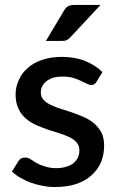

<svg xmlns="http://www.w3.org/2000/svg" viewBox="-20 -748 476 776"><path d="M394 -456.5 370.1 -417.5Q366.7 -411.1 360.8 -407.7Q355 -404.3 348.6 -404.3Q340.8 -404.3 330.1 -410.2Q326.7 -412.1 318.6 -415.8Q310.5 -419.4 306.6 -421.4Q291.5 -428.7 274.9 -433.6Q256.8 -438.5 231.9 -438.5Q211.9 -438.5 195.8 -434.1Q181.2 -429.7 168.5 -420.4Q156.7 -411.1 150.9 -399.9Q145 -388.2 145 -374.5Q145 -356 155.8 -344.7Q168 -331.5 185.1 -324.2Q208 -313 226.1 -308.1Q235.4 -305.7 272.9 -293Q291.5 -286.6 319.8 -274.4Q340.3 -265.6 360.8 -249Q379.9 -231.9 390.1 -211.9Q400.9 -190.4 400.9 -159.2Q400.9 -123.5 388.2 -92.3Q376.5 -64 350.1 -39.6Q325.7 -17.1 288.1 -4.4Q251.5 7.8 202.6 7.8Q175.3 7.8 151.4 2.9Q127.9 -1.5 104.5 -9.8Q84.5 -16.6 63 -29.3Q45.9 -38.6 28.3 -54.7L53.7 -95.7Q58.1 -102.5 64.9 -107.4Q71.8 -111.3 81.5 -111.3Q92.8 -111.3 102.5 -105Q113.8 -97.2 126.5 -89.8Q137.7 -83 159.7 -75.7Q181.6 -68.4 208 -68.4Q230.5 -68.4 249.5 -74.7Q266.6 -79.6 278.3 -89.8Q290 -100.1 295.4 -112.8Q300.8 -126 300.8 -140.1Q300.8 -159.7 290 -171.9Q278.3 -185.1 261.2 -193.4Q236.8 -204.6 219.7 -209.5Q204.1 -213.9 171.9 -224.6Q153.3 -231 125 -243.2Q101.6 -253.4 83.5 -270Q65.4 -285.2 54.2 -309.6Q43 -333.5 43 -366.2Q43 -395.5 55.7 -423.8Q67.4 -451.7 91.3 -472.7Q113.8 -493.2 149.9 -505.9Q185.5 -518.1 230 -518.1Q282.7 -518.1 323.7 -501.5Q366.2 -484.4 394 -456.5ZM281.7 -728H386.2L265.6 -598.6Q257.3 -589.8 250 -585.9Q242.7 -582.5 229.5 -582.5H165.5L237.8 -703.6Q244.1 -715.8 254.4 -722.2Q263.2 -728 281.7 -728Z"/></svg>

Font: Lato-SemiBold
Style: Regular
Weight: 500
Designer: Lukasz Dziedzic with Adam Twardoch and Botio Nikoltchev
Foundry: tyPoland Lukasz Dziedzic
Version: ""